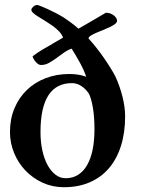

<svg xmlns="http://www.w3.org/2000/svg" viewBox="-20 -743 603 780"><path d="M363.8 -217.8Q363.8 -268.1 357.4 -305.4Q351.1 -342.8 340.8 -363.3V-362.8Q329.1 -380.9 311 -393.1Q293 -405.3 272.5 -405.3Q144.5 -405.3 144.5 -206.5Q144.5 -166 152.1 -131.6Q159.7 -97.2 173.3 -72.3Q187 -47.4 205.6 -33.2Q224.1 -19 246.6 -19Q275.4 -19 297.1 -32.7Q318.8 -46.4 333.7 -72Q348.6 -97.7 356.2 -134.5Q363.8 -171.4 363.8 -217.8ZM488.3 -270.5Q488.3 -203.1 471.2 -149.7Q454.1 -96.2 422.1 -59.1Q390.1 -22 344 -2.2Q297.9 17.6 239.3 17.6Q193.4 17.6 153.3 -0.7Q113.3 -19 83.7 -49.8Q54.2 -80.6 37.4 -121.3Q20.5 -162.1 20.5 -206.5Q20.5 -259.8 38.8 -303.2Q57.1 -346.7 89.4 -377.7Q121.6 -408.7 165.8 -425.5Q210 -442.4 261.7 -442.4Q279.3 -442.4 296.1 -439.9Q313 -437.5 330.1 -431.2Q321.8 -457 305.2 -487.3Q288.6 -517.6 271 -545.4Q254.4 -539.6 239 -528.6Q223.6 -517.6 208.7 -506.6Q193.8 -495.6 178.7 -487.3Q163.6 -479 147 -479Q139.6 -479 133.3 -483.9Q127 -488.8 122.3 -494.9Q117.7 -501 115 -506.8Q112.3 -512.7 112.3 -514.2Q130.4 -528.3 151.4 -540.8Q172.4 -553.2 194.8 -565.9H194.3Q205.1 -572.3 215.6 -578.1Q226.1 -584 236.3 -590.3Q231 -604 219.5 -616Q208 -627.9 193.6 -638.2Q179.2 -648.4 164.1 -657.7Q148.9 -667 136.2 -674.8Q123.5 -682.6 115.5 -689.7Q107.4 -696.8 107.4 -703.1Q107.4 -706.1 109.6 -709.5Q111.8 -712.9 115 -715.8Q118.2 -718.8 122.3 -720.7Q126.5 -722.7 130.9 -722.7Q134.3 -722.7 146.5 -717.8Q158.7 -712.9 174.8 -705.6Q190.9 -698.2 208.7 -689Q226.6 -679.7 240.2 -670.9Q246.6 -666.5 254.4 -661.1Q262.2 -655.8 270 -649.9Q277.8 -644 285.4 -637.9Q293 -631.8 298.8 -626.5Q329.6 -643.6 357.9 -660.6Q386.2 -677.7 410.2 -691.4Q419.9 -691.4 428.2 -688.2Q436.5 -685.1 442.6 -680.2Q448.7 -675.3 452.1 -669.7Q455.6 -664.1 455.6 -658.7Q455.6 -651.9 447.3 -645.5Q439 -639.2 426.3 -633.1Q413.6 -627 398.7 -621.1Q383.8 -615.2 370.8 -609.6Q357.9 -604 349.1 -598.4Q340.3 -592.8 339.4 -586.9Q355.5 -569.3 371.1 -549.6Q386.7 -529.8 400.9 -509.5Q415 -489.3 427.2 -469.7Q439.5 -450.2 448.7 -432.6Q467.3 -391.6 477.8 -349.4Q488.3 -307.1 488.3 -270.5Z"/></svg>

Font: XB Niloofar
Style: Bold
Weight: 700
Designer: Behnam
Foundry: Irmug
Version: Version 7.201 2008